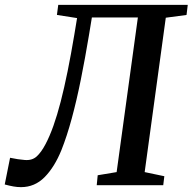

<svg xmlns="http://www.w3.org/2000/svg" viewBox="-50 -763 794 791"><path d="M328.5 -691 316.5 -618Q300.5 -522 283 -435Q265.5 -348 245.5 -274.5Q225.5 -201 203 -144.5Q174.5 -74.5 133.8 -33.2Q93 8 36.5 8Q21 8 5.5 5.2Q-10 2.5 -30.5 -3L-8.5 -113Q8.5 -109.5 23.2 -107.2Q38 -105 51 -104Q81.5 -101 100.8 -118.2Q120 -135.5 137.5 -169Q154.5 -201 170 -244.5Q185.5 -288 200 -344Q214.5 -400 228.5 -469.2Q242.5 -538.5 256.5 -622L267.5 -688.5L184.5 -701.5L190 -743H723.5L718.5 -701.5L633 -690L546 -54L627 -37L622.5 0H348.5L352.5 -41L430.5 -54L518 -691Z"/></svg>

Font: Merriweather 36pt Medium
Style: Italic
Weight: 500
Italic angle: -7.8°
Version: Version 2.101